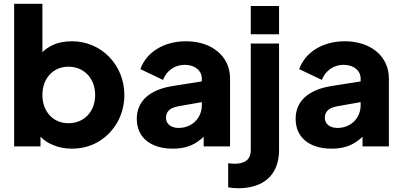

<svg xmlns="http://www.w3.org/2000/svg" viewBox="-20 -777 2139 1019"><path d="M361 12C414 12 462 -1 504 -26C588 -77 640 -168 640 -273C640 -432 518 -558 362 -558C322 -558 287 -551 256 -536C236 -526 219 -514 205 -500V-757H55V0H195V-52C212 -33 233 -19 258 -9C289 5 324 12 361 12ZM343 -123C262 -123 205 -185 205 -273C205 -361 262 -423 343 -423C427 -423 485 -360 485 -273C485 -185 427 -123 343 -123Z M897 12C956 12 1003 -3 1042 -35C1049 -40 1055 -45 1061 -52V0H1201V-360C1201 -478 1105 -558 967 -558C851 -558 757 -501 725 -410L845 -353C864 -401 907 -433 960 -433C1016 -433 1051 -401 1051 -360V-345L900 -321C769 -301 706 -237 706 -146C706 -48 779 12 897 12ZM1051 -235V-218C1051 -152 1001 -98 927 -98C890 -98 861 -118 861 -151C861 -187 884 -205 927 -213Z M1461 -595V-745H1311V-595ZM1245 222C1381 222 1461 149 1461 20V-546H1311V20C1311 68 1282 92 1225 92C1214 92 1202 91 1191 89V217C1204 220 1225 222 1245 222Z M1740 12C1799 12 1846 -3 1885 -35C1892 -40 1898 -45 1904 -52V0H2044V-360C2044 -478 1948 -558 1810 -558C1694 -558 1600 -501 1568 -410L1688 -353C1707 -401 1750 -433 1803 -433C1859 -433 1894 -401 1894 -360V-345L1743 -321C1612 -301 1549 -237 1549 -146C1549 -48 1622 12 1740 12ZM1894 -235V-218C1894 -152 1844 -98 1770 -98C1733 -98 1704 -118 1704 -151C1704 -187 1727 -205 1770 -213Z"/></svg>

Font: Plus Jakarta Sans ExtraBold
Style: Regular
Weight: 800
Designer: Gumpita Rahayu
Foundry: Tokotype
Version: Version 2.071;gftools[0.9.30]